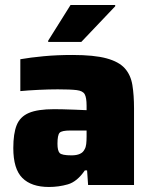

<svg xmlns="http://www.w3.org/2000/svg" viewBox="-20 -737 606 765"><path d="M175 8Q105 8 69 -28Q33 -64 33 -147Q33 -205 46.5 -238.5Q60 -272 95 -287Q130 -302 196 -302Q208 -302 230.5 -301.5Q253 -301 278.5 -300Q304 -299 325 -298V-316Q325 -348 317.5 -361.5Q310 -375 285.5 -378Q261 -381 210 -381Q175 -381 133.5 -379Q92 -377 61 -374V-501Q101 -508 154 -513Q207 -518 269 -518Q355 -518 404.5 -504.5Q454 -491 477.5 -464.5Q501 -438 507.5 -398Q514 -358 514 -305V0H331L327 -58H318Q287 -13 250.5 -2.5Q214 8 175 8ZM265 -118Q306 -118 317 -142Q322 -150 323.5 -163Q325 -176 325 -193V-217H260Q226 -217 217.5 -208Q209 -199 209 -164Q209 -137 217.5 -127.5Q226 -118 265 -118ZM172 -570V-575L261 -717H439V-712L304 -570Z"/></svg>

Font: Saira ExtraBold
Style: Regular
Weight: 800
Designer: Hector Gatti with collaboration of the Omnibus-Type team
Foundry: Omnibus-Type
Version: Version 1.100; ttfautohint (v1.8.3)